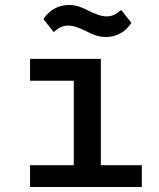

<svg xmlns="http://www.w3.org/2000/svg" viewBox="-20 -753 640 773"><path d="M101 0H551V-88H386V-516H101V-428H277V-88H101ZM406 -604C455 -604 489 -630 509 -661L468 -713C448 -696 432 -687 410 -687C389 -687 366 -695 336 -710C314 -721 291 -733 258 -733C209 -733 175 -707 155 -676L196 -624C216 -641 232 -650 254 -650C275 -650 298 -642 328 -627C350 -616 373 -604 406 -604Z"/></svg>

Font: IBM Plex Mono Medm
Style: Regular
Weight: 500
Monospace: yes
Designer: Mike Abbink, Paul van der Laan, Pieter van Rosmalen
Foundry: Bold Monday
Version: Version 2.004